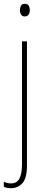

<svg xmlns="http://www.w3.org/2000/svg" viewBox="-36 -743 242 1004"><path d="M68 -690Q68 -702 73.5 -712.5Q79 -723 94 -723Q109 -723 114.5 -713Q120 -703 120 -691Q120 -676 113.5 -666.5Q107 -657 93 -657Q80 -657 74 -667Q68 -677 68 -690ZM22 241Q9 241 -0.5 239Q-10 237 -16 234V207Q0 216 22 216Q52 216 65.5 191Q79 166 79 117V-527H105V123Q105 189 81 215Q57 241 22 241Z"/></svg>

Font: Noto Sans Lao Looped Condensed Thin
Style: Regular
Weight: 100
Width: 3
Designer: Mark Frömberg, Ben Mitchell
Foundry: The Fontpad Ltd
Version: Version 1.002; ttfautohint (v1.8.4.7-5d5b)